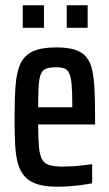

<svg xmlns="http://www.w3.org/2000/svg" viewBox="-20 -697 413 725"><path d="M197 8Q151 8 121 -1.5Q91 -11 73.5 -30.5Q56 -50 47.5 -80.5Q39 -111 37 -154Q35 -197 35 -254Q35 -326 39 -376.5Q43 -427 58 -458Q73 -489 105 -503.5Q137 -518 193 -518Q236 -518 263.5 -509Q291 -500 306.5 -481Q322 -462 328.5 -431Q335 -400 337 -356.5Q339 -313 339 -255V-227H124Q124 -175 127 -143Q130 -111 139 -95Q148 -79 166.5 -73.5Q185 -68 217 -68Q232 -68 251 -69Q270 -70 290.5 -72.5Q311 -75 328 -77V-5Q314 -2 292 1Q270 4 245.5 6Q221 8 197 8ZM253 -271V-298Q253 -348 250.5 -377Q248 -406 241.5 -420Q235 -434 223 -438.5Q211 -443 191 -443Q169 -443 155 -438Q141 -433 134.5 -418Q128 -403 126 -372.5Q124 -342 124 -292H273ZM66 -592V-677H146V-592ZM232 -592V-677H311V-592Z"/></svg>

Font: Saira ExtraCondensed SemiBold
Style: Regular
Weight: 600
Width: 2
Designer: Hector Gatti with collaboration of the Omnibus-Type team
Foundry: Omnibus-Type
Version: Version 1.101